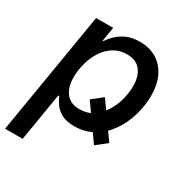

<svg xmlns="http://www.w3.org/2000/svg" viewBox="-182 -678 962 1012"><g transform="rotate(30 298.5 -172.0)"><path d="M364.3 -203.1 505.4 -4.9 441.4 45.4 300.8 -152.8ZM-8.3 204.1 115.7 -541H219.7L205.1 -454.6H209Q222.7 -475.1 244.6 -496.8Q266.6 -518.6 299.8 -533.4Q333 -548.3 379.4 -548.3Q437.5 -548.3 480.7 -522.5Q523.9 -496.6 547.9 -448.2Q571.8 -399.9 571.8 -332Q571.8 -270.5 554 -209.5Q536.1 -148.4 501.5 -98.9Q466.8 -49.3 416 -19.3Q365.2 10.7 299.8 10.7Q251.5 10.7 221.9 -5.6Q192.4 -22 176.8 -44.9Q161.1 -67.9 153.3 -87.4H147L98.6 204.1ZM278.8 -80.6Q324.2 -80.6 358.9 -103Q393.6 -125.5 417.2 -162.4Q440.9 -199.2 452.6 -242.7Q464.4 -286.1 464.4 -328.1Q464.4 -386.2 437 -421.6Q409.7 -457 353.5 -457Q308.1 -457 273.4 -435.3Q238.8 -413.6 215.6 -377.7Q192.4 -341.8 180.7 -298.1Q168.9 -254.4 168.9 -210.9Q168.9 -150.9 196.8 -115.7Q224.6 -80.6 278.8 -80.6Z"/></g></svg>

Font: Inter 17pt Medium
Style: Italic
Weight: 500
Italic angle: -9.3988°
Version: Version 4.001;git-66647c0bb